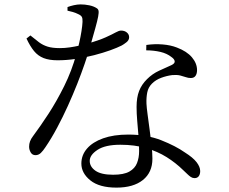

<svg xmlns="http://www.w3.org/2000/svg" viewBox="-20 -808 1040 872"><path d="M644.1 -579.4 644.6 -603.8Q681.9 -609.2 718.3 -606.2Q754.7 -603.3 783.4 -592.1Q828.7 -575 851.8 -547.6Q874.9 -520.2 874.9 -489.6Q874.9 -473.4 868 -463.5Q861 -453.6 846.3 -453.6Q834.9 -453.6 823.9 -457.6Q812.8 -461.5 798.6 -465.1Q784.4 -468.7 762.9 -467.1Q736.8 -463.9 711.8 -454.5Q686.7 -445 670.1 -428.2Q653.4 -411.4 648.8 -388.3Q644.2 -365.2 645.2 -337.5Q646 -319.7 650.3 -288.2Q654.5 -256.7 659.5 -219.7Q664.6 -182.7 668.4 -147.5Q672.2 -112.4 672.2 -87Q672.2 -25.1 629 9.5Q585.8 44.1 509 44.1Q431.1 44.1 390.3 11.2Q349.5 -21.7 349.5 -65.3Q349.5 -103.4 375.1 -133.1Q400.7 -162.8 448.4 -179.8Q496 -196.8 562.5 -196.8Q647.3 -196.8 712.7 -170.9Q778.1 -145 819.9 -115.5Q856.3 -92.6 872.8 -71.4Q889.2 -50.1 889.2 -31.2Q889.2 -16.3 882.6 -7.6Q875.9 1 863.8 1Q854.5 1 846.7 -4.2Q838.8 -9.5 830.4 -17.8Q822 -26.1 811.4 -35.8Q778.1 -68.5 736.8 -94.4Q695.4 -120.3 643.6 -135.4Q591.8 -150.6 526.5 -150.6Q458.2 -150.6 422.9 -127.4Q387.5 -104.2 387.5 -77.3Q387.5 -50.9 413.5 -32.6Q439.5 -14.4 493.7 -14.4Q542.1 -14.4 567.5 -28.8Q592.9 -43.2 602.3 -67.5Q611.8 -91.8 611.8 -121.4Q612 -154.7 609 -189.7Q606.1 -224.6 603.2 -258.8Q600.3 -293.1 600.3 -322.8Q600.3 -365.7 611.9 -395.1Q623.4 -424.5 647.6 -448.4Q671.7 -472.6 702.5 -486.8Q733.2 -501.1 759.2 -512.5Q774.5 -519.9 773.4 -529.7Q772.3 -539.6 758.6 -549.1Q738.3 -565.3 708.4 -572.3Q678.4 -579.3 644.1 -579.4ZM118.1 -647Q139.9 -628.9 157.2 -616Q174.5 -603.1 196.1 -596.3Q217.6 -589.5 251.8 -589.5Q274.4 -589.5 296.8 -592.8Q319.2 -596.1 338.7 -600.5Q358.2 -604.9 371.2 -608.1Q429.6 -624.7 460 -638.5Q490.4 -652.3 505.3 -660.7Q520.3 -669.1 529.6 -669.1Q546.1 -669.1 556.3 -660.3Q566.5 -651.6 566.5 -638.9Q566.5 -625.5 554 -615.8Q541.5 -606.1 532.8 -601.4Q513.3 -591.5 480.8 -579.7Q448.3 -568 407.9 -557.5Q367.6 -547 325 -540.6Q282.3 -534.2 241.5 -534.2Q203.8 -534.2 178.3 -544.1Q152.7 -554.1 134.6 -576.1Q116.5 -598.2 100.3 -633.1ZM286.6 -759.5V-775.9Q299.2 -780.7 315.6 -784.4Q331.9 -788 346.4 -788Q365.6 -788 385.8 -783.8Q406 -779.5 418.8 -771Q425.7 -767.2 427.5 -759.2Q429.2 -751.3 425.8 -732.7Q422.4 -714.2 412.8 -679.9Q403.2 -645.6 386.8 -587.8Q378.5 -559.2 364.2 -517.4Q349.9 -475.7 330.7 -427Q311.4 -378.3 288.4 -327.4Q265.4 -276.6 239.5 -228.1Q213.7 -179.6 186.2 -139.3Q175.9 -123.6 165.5 -113.4Q155 -103.3 141.1 -103.3Q126.7 -103.3 119.5 -115.7Q112.2 -128.2 112.2 -141.8Q112.2 -154.4 116.3 -165.7Q120.3 -177.1 130 -189.8Q162.2 -233 199.7 -290.3Q237.1 -347.6 271.5 -416.9Q306 -486.3 327.2 -563.7Q334 -587.6 340.1 -614.7Q346.2 -641.8 350.1 -666.7Q354 -691.5 354.8 -708.4Q355.6 -724.4 351.4 -731.6Q347.1 -738.9 334.1 -744.4Q323.5 -749.8 310.4 -753.6Q297.3 -757.3 286.6 -759.5Z"/></svg>

Font: Noto Serif SC
Style: Regular
Weight: 200
Designer: Ryoko NISHIZUKA 西塚涼子 (kana & ideographs); Frank Grießhammer (Latin, Greek & Cyrillic); Wenlong ZHANG 张文龙 (bopomofo); San
Foundry: Adobe
Version: Version 2.001;hotconv 1.1.0;makeotfexe 2.6.0